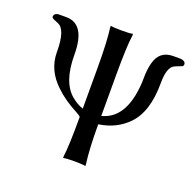

<svg xmlns="http://www.w3.org/2000/svg" viewBox="-131 -886 1060 1036"><g transform="rotate(20 399.0 -368.0)"><path d="M21.5 -685.5Q21.5 -697.3 29.8 -703.1Q38.1 -709 47.9 -709H91.8Q202.1 -709 202.1 -533.2Q202.1 -376 277.3 -313.5Q310.5 -286.1 343.8 -275.4V-508.8Q343.8 -659.2 333 -738.3V-747.1Q352.5 -743.2 398.4 -743.2Q441.4 -743.2 460.9 -747.1V-738.3Q451.2 -672.9 451.2 -508.8V-272.5Q558.6 -299.8 586.9 -441.4Q596.7 -491.2 596.7 -541Q596.7 -590.8 606.4 -627.9Q626 -709 706.1 -709H748Q758.8 -709 768.1 -703.1Q777.3 -697.3 777.3 -687.5Q777.3 -677.7 770.5 -674.3Q763.7 -670.9 753.9 -668Q744.1 -665 728.5 -657.2Q692.4 -639.6 692.4 -548.8Q692.4 -383.8 616.2 -305.7Q551.8 -239.3 451.2 -224.6Q451.2 -83 462.9 2V10.7Q443.4 6.8 398.4 6.8Q355.5 6.8 335 10.7V2Q343.8 -57.6 343.8 -226.6Q343.8 -231.4 320.3 -244.1Q240.2 -286.1 191.4 -334Q108.4 -411.1 108.4 -514.6Q108.4 -644.5 59.6 -663.1Q47.9 -668 43.9 -669.9Q21.5 -677.7 21.5 -685.5Z"/></g></svg>

Font: GenEi LateMin P v2
Style: Medium
Weight: 500
Designer: o_tamon (Modified)
Foundry: o_tamon / Adobe Systems Incorporated / FONT 910 / Philipp H. Poll
Version: Version 2.1;Original Version 1.004